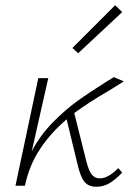

<svg xmlns="http://www.w3.org/2000/svg" viewBox="-20 -708 502 732"><path d="M431 -67 446 -50Q419 -22 396.5 -9Q374 4 347 4Q317 4 301.5 -15.5Q286 -35 275 -84L234 -253Q174 -202 133 -140.5Q92 -79 75 0H39L126 -410H164L101 -131Q133 -192 180.5 -240.5Q228 -289 274.5 -322.5Q321 -356 391 -400Q396 -403 401.5 -406Q407 -409 414 -414L452 -398Q442 -391 393 -361Q319 -318 263 -277L309 -94Q318 -58 329.5 -43Q341 -28 361 -28Q392 -28 431 -67ZM256 -525 419 -688 446 -662 278 -505Z"/></svg>

Font: Ysabeau Light
Style: Italic
Weight: 300
Italic angle: -12°
Designer: Christian Thalmann (Catharsis Fonts)
Version: Version 0.003